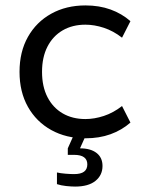

<svg xmlns="http://www.w3.org/2000/svg" viewBox="-20 -500 548 708"><path d="M295 10Q224 10 169 -20.5Q114 -51 83 -106Q52 -161 52 -235Q52 -309 83 -364Q114 -419 169 -449.5Q224 -480 295 -480Q346 -480 387.5 -465Q429 -450 461 -422L430 -361Q398 -386 363 -397.5Q328 -409 295 -409Q247 -409 211 -388Q175 -367 155 -328Q135 -289 135 -235Q135 -181 155 -142Q175 -103 211 -82Q247 -61 295 -61Q328 -61 363 -72.5Q398 -84 430 -109L461 -48Q429 -20 387.5 -5Q346 10 295 10ZM257 188Q243 188 224 186Q205 184 190 179V136Q203 139 221.5 140.5Q240 142 253 142Q278 142 290 133Q302 124 302 106Q302 89 290 80Q278 71 253 71H230V47L256 -11H301L275 47Q314 47 336 64Q358 81 358 112Q358 146 332 167Q306 188 257 188Z"/></svg>

Font: Gantari
Style: Regular
Weight: 400
Designer: Anugrah Pasau
Foundry: Lafontype
Version: Version 1.000; ttfautohint (v1.8.3)